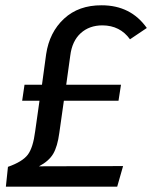

<svg xmlns="http://www.w3.org/2000/svg" viewBox="-20 -699 570 719"><path d="M360.8 -679.2Q469.7 -679.2 529.8 -594.2L466.8 -551.8Q429.7 -603.5 363.8 -604Q314.5 -604 282.2 -574.7Q250 -545.4 243.2 -491.2L228 -381.8H433.1L423.8 -321.8H219.2L202.1 -201.2Q195.3 -150.4 179.2 -123Q163.1 -95.7 126 -76.2L440.9 -77.1L418.9 0H2L9.8 -74.2Q64 -93.3 84 -119.6Q104 -146 111.8 -208L127.9 -321.8H63L71.8 -381.8H137.2L152.8 -496.1Q165 -578.1 219.7 -628.9Q274.4 -679.7 360.8 -679.2Z"/></svg>

Font: FiraSans-Italic
Style: Italic
Weight: 400
Italic angle: -8°
Designer: Carrois Corporate & Edenspiekermann AG
Foundry: Carrois Corporate GbR & Edenspiekermann AG
Version: Version 3.106;PS 003.106;hotconv 1.0.70;makeotf.lib2.5.58329